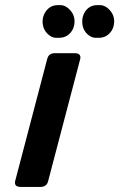

<svg xmlns="http://www.w3.org/2000/svg" viewBox="-20 -737 470 757"><path d="M147.9 -652.3Q147.9 -671.9 158.2 -688.5Q175.8 -716.8 208.5 -716.8H219.2Q234.9 -716.8 250.5 -703.1Q273.9 -682.1 273.9 -652.3Q273.9 -632.3 263.7 -615.7Q245.6 -587.9 212.4 -587.9H201.7Q185.5 -587.9 170.9 -600.6Q147.9 -620.6 147.9 -652.3ZM304.2 -652.3Q304.2 -671.4 313.5 -688Q330.6 -716.8 363.8 -716.8H375.5Q391.1 -716.8 406.7 -703.1Q430.2 -682.1 430.2 -652.3Q430.2 -632.3 419.9 -615.7Q401.9 -587.9 368.7 -587.9H357.9Q341.3 -587.9 327.1 -600.1Q304.2 -619.6 304.2 -652.3ZM296.4 -504.9Q296.4 -504.9 169.4 -21.5Q163.6 -0.5 140.1 0H61Q35.2 -0.5 39.6 -22.5L166.5 -505.9Q172.4 -526.9 195.8 -527.3H274.9Q300.8 -526.9 296.4 -504.9Z"/></svg>

Font: Allan
Style: Bold
Weight: 500
Italic angle: -14.3°
Version: Version 1.002